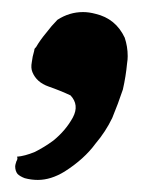

<svg xmlns="http://www.w3.org/2000/svg" viewBox="-20 -178 237 315"><path d="M36.1 -94.7Q36.1 -96.7 37.1 -98.6Q39.1 -100.6 39.1 -100.6Q45.9 -112.3 55.7 -124Q64.5 -135.7 74.2 -145.5Q93.8 -158.2 116.2 -158.2Q126 -158.2 136.7 -155.3Q169.9 -147.5 184.6 -116.2Q189.5 -101.6 189.5 -85.9Q189.5 -80.1 188.5 -74.2Q186.5 -52.7 181.6 -31.2Q173.8 -7.8 164.1 15.6Q153.3 38.1 136.7 57.6Q118.2 83 85.9 103.5Q63.5 117.2 42 117.2Q31.2 117.2 20.5 114.3Q12.7 111.3 8.8 107.4Q4.9 102.5 4.9 94.7Q4.9 92.8 6.8 86.9Q9.8 82 7.8 79.1Q20.5 78.1 37.1 71.3Q52.7 63.5 67.4 52.7Q87.9 36.1 99.6 14.6Q110.4 -5.9 95.7 -21.5Q79.1 -29.3 59.6 -36.1Q40 -43 33.2 -59.6Q30.3 -66.4 32.2 -76.2Q33.2 -85 36.1 -94.7Z"/></svg>

Font: Little Wizzy
Style: Regular
Weight: 400
Version: Version 1.0